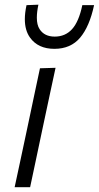

<svg xmlns="http://www.w3.org/2000/svg" viewBox="-20 -780 412 800"><path d="M41 0Q53 -55 64 -107Q74.5 -158 88 -219.5L98.5 -269Q112.5 -334.5 123.5 -387.5Q134.5 -440 146.5 -495.5L211.5 -497.5Q199 -441 188 -388.5Q177 -336 162.5 -269L152 -219.5Q139 -158 128.2 -106.8Q117.5 -55.5 105.5 0ZM105 -623.5Q83.5 -653.5 83.5 -700Q83.5 -726.5 90.5 -758.5L140 -760.5Q133.5 -730 133.5 -706.5Q133.5 -676 145 -658.5Q165 -627.5 208 -627.5Q252 -627.5 280.2 -658.5Q308.5 -689.5 323 -758.5H372Q353 -669.5 313.8 -623Q274.5 -576.5 206.5 -576.5Q138.5 -576.5 105 -623.5Z"/></svg>

Font: Heraclito Light
Style: Italic
Weight: 300
Italic angle: -12°
Designer: Kostas Bartsokas (font) & Cristiano Sobral (main changes)
Foundry: Kostas Bartsokas (font) & Cristiano Sobral (main changes)
Version: Version 1.00;July 8, 2020;FontCreator 13.0.0.2655 64-bit